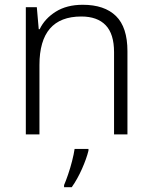

<svg xmlns="http://www.w3.org/2000/svg" viewBox="-20 -562 636 803"><path d="M326 -542Q417 -542 465 -495Q513 -448 513 -348V0H457V-344Q457 -420 422 -456.5Q387 -493 320 -493Q145 -493 145 -290V0H88V-532H134L142 -440H146Q167 -484 213 -513Q259 -542 326 -542ZM350 68Q342 101 323 144Q304 187 280 221H248V212Q255 196 264.5 168.5Q274 141 281.5 111.5Q289 82 292 61H350Z"/></svg>

Font: Noto Sans Bengali UI Light
Style: Regular
Weight: 300
Designer: Jelle Bosma - Monotype Design Team
Foundry: Monotype Imaging Inc.
Version: Version 2.003; ttfautohint (v1.8.4.7-5d5b)